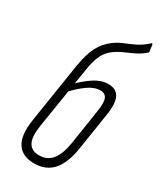

<svg xmlns="http://www.w3.org/2000/svg" viewBox="-182 -761 692 830"><g transform="rotate(30 164.5 -346.5)"><path d="M137 6Q78 6 52.5 -33.5Q27 -73 39 -151L86 -451Q97 -516 116 -552Q135 -588 169 -613Q191 -629 215 -638.5Q239 -648 265 -660.5Q291 -673 317 -697Q319 -699 321 -698.5Q323 -698 324 -695L328 -665Q330 -660 326 -656Q306 -638 282.5 -626.5Q259 -615 235.5 -605Q212 -595 191 -580Q165 -562 151 -534Q137 -506 129 -454L80 -147Q71 -90 85.5 -62.5Q100 -35 139 -35Q178 -35 201.5 -63Q225 -91 235 -150L262 -325Q270 -373 261.5 -392Q253 -411 229 -411Q200 -411 168 -388.5Q136 -366 103 -330L107 -372Q143 -408 177 -430Q211 -452 246 -452Q285 -452 300 -423Q315 -394 304 -328L276 -149Q264 -71 230 -32.5Q196 6 137 6Z"/></g></svg>

Font: Sofia Sans Extra Condensed Light
Style: Italic
Weight: 300
Italic angle: -9°
Version: Version 4.100